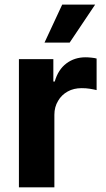

<svg xmlns="http://www.w3.org/2000/svg" viewBox="-20 -797 449 817"><path d="M211.4 0H60.5V-545.4H207V-450.2H212.9Q227.5 -501 262.7 -527.3Q297.4 -553.2 343.8 -553.2Q355 -553.2 368.2 -551.8Q383.3 -550.3 391.1 -547.9V-413.6Q379.9 -416.5 361.8 -419.4Q346.7 -421.9 327.6 -421.9Q293.5 -421.9 268.1 -407.7Q241.7 -393.1 227.1 -367.7Q211.4 -341.8 211.4 -308.6ZM276.4 -615.7H169.4L244.6 -777.3H384.8Z"/></svg>

Font: My Font
Style: Bold
Weight: 500
Designer: Rasmus Andersson
Foundry: rsms
Version: Version 0.001